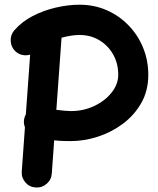

<svg xmlns="http://www.w3.org/2000/svg" viewBox="-20 -743 679 827"><path d="M47.4 -521Q27.8 -538.6 26.1 -565.7Q24.4 -592.8 42 -612.8Q74.2 -649.9 121.1 -674.1Q168 -698.2 220.5 -710.4Q272.9 -722.7 322.8 -722.7Q385.7 -722.7 439.7 -699Q493.7 -675.3 533.9 -633.5Q574.2 -591.8 596.4 -537.4Q618.7 -482.9 618.7 -420.9Q618.7 -352.1 588.4 -299.1Q558.1 -246.1 508.8 -209.5Q459.5 -172.9 400.9 -154.1Q342.3 -135.3 285.6 -135.3Q271.5 -135.3 252.7 -135.7Q233.9 -136.2 213.4 -138.7L203.1 4.4Q201.2 31.2 180.9 48.8Q160.6 66.4 133.8 64.5Q106.9 63 89.4 42.7Q71.8 22.5 73.7 -4.4L87.4 -194.3Q78.1 -218.8 87.4 -242.2Q89.4 -246.6 91.3 -250.5L109.9 -507.8Q94.2 -502.9 77.4 -506.1Q60.5 -509.3 47.4 -521ZM322.8 -592.3Q304.2 -592.3 284.4 -589.1Q264.6 -585.9 245.1 -580.6L222.7 -270Q240.2 -267.6 257.8 -266.1Q275.4 -264.6 285.6 -264.6Q339.8 -264.6 386.2 -286.6Q432.6 -308.6 460.9 -344.5Q489.3 -380.4 489.3 -420.9Q489.3 -469.7 467.3 -508.5Q445.3 -547.4 407.7 -569.8Q370.1 -592.3 322.8 -592.3Z"/></svg>

Font: Mikhak-DS1-FD Bold
Style: Bold
Weight: 700
Designer: Amin Abedi
Version: Version 3.2